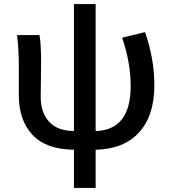

<svg xmlns="http://www.w3.org/2000/svg" viewBox="-20 -722 837 942"><path d="M579.1 -537.1 691.4 -564.5Q737.3 -433.6 737.3 -303.7Q737.3 -154.3 662.1 -72.3Q586.9 9.8 449.2 12.7V200.2H342.8V12.7Q205.1 10.7 138.7 -61Q72.3 -132.8 72.3 -254.9V-393.6Q72.3 -485.4 63.5 -549.8H173.8Q181.6 -505.9 181.6 -418.9Q181.6 -389.6 180.7 -326.7Q179.7 -263.7 179.7 -247.1Q179.7 -170.9 220.2 -125.5Q260.7 -80.1 342.8 -79.1V-702.1H449.2V-79.1Q621.1 -84 621.1 -299.8Q621.1 -415 579.1 -537.1Z"/></svg>

Font: Gen Shin Gothic Medium
Style: Regular
Weight: 500
Designer: [Source Han Sans]
Ryoko NISHIZUKA  (kana & ideographs); Paul D. Hunt (Latin, Greek & Cyrillic); Wenlong ZHANG  (bopomofo
Version: Version 1.002.20150607